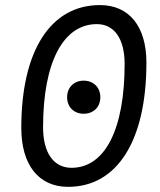

<svg xmlns="http://www.w3.org/2000/svg" viewBox="-20 -723 626 753"><path d="M247.1 9.8C439.9 9.8 554.2 -171.4 554.2 -477.5C554.2 -619.6 486.3 -703.1 372.1 -703.1C178.2 -703.1 63.5 -523.9 63.5 -221.2C63.5 -76.2 131.8 9.8 247.1 9.8ZM260.7 -64.9C190.4 -64.9 148.9 -123.5 148.9 -223.6C148.9 -478 227.5 -628.4 359.9 -628.4C428.2 -628.4 468.8 -570.8 468.8 -472.2C468.8 -215.8 391.6 -64.9 260.7 -64.9ZM308.1 -276.9C346.7 -276.9 373.5 -303.2 373.5 -341.8C373.5 -379.9 346.7 -406.7 308.1 -406.7C270 -406.7 243.2 -379.9 243.2 -341.8C243.2 -303.2 270 -276.9 308.1 -276.9Z"/></svg>

Font: Cascadia Mono SemiLight
Style: Italic
Weight: 350
Italic angle: -10°
Monospace: yes
Designer: Aaron Bell
Foundry: Saja Typeworks
Version: Version 2404.023